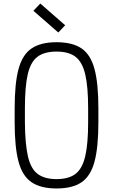

<svg xmlns="http://www.w3.org/2000/svg" viewBox="-20 -1053 640 1087"><path d="M300 14Q211 14 159 -21Q107 -56 85 -137.5Q63 -219 63 -360V-440Q63 -581 85 -662.5Q107 -744 159 -779Q211 -814 300 -814Q390 -814 441.5 -779Q493 -744 515 -662.5Q537 -581 537 -440V-360Q537 -219 515 -137.5Q493 -56 441.5 -21Q390 14 300 14ZM300 -39Q369 -39 407.5 -68.5Q446 -98 462.5 -168.5Q479 -239 479 -360V-440Q479 -562 462.5 -632Q446 -702 407.5 -731.5Q369 -761 300 -761Q231 -761 192 -731.5Q153 -702 137 -632Q121 -562 121 -440V-360Q122 -239 138 -168.5Q154 -98 193 -68.5Q232 -39 300 -39ZM310 -869 169 -992 208 -1033 349 -910Z"/></svg>

Font: Victor Mono Thin ExtraLight
Style: Regular
Weight: 250
Monospace: yes
Version: Version 1.561;gftools[0.9.30]